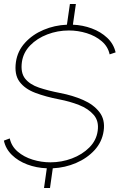

<svg xmlns="http://www.w3.org/2000/svg" viewBox="-32 -832 632 964"><path d="M314 -679Q257 -679 205.5 -659.2Q154 -639.5 119.5 -604Q85 -568.5 78 -521Q70.5 -467 94.2 -437.2Q118 -407.5 164.2 -392Q210.5 -376.5 270 -365Q333 -353 385.5 -330Q438 -307 467.2 -269.2Q496.5 -231.5 488.5 -175Q480.5 -119.5 443 -78.5Q405.5 -37.5 350.2 -13.8Q295 10 233 13L219 112H189L203 13Q151 11 105 -6.2Q59 -23.5 27.8 -54Q-3.5 -84.5 -12.5 -126L17 -137Q25.5 -97.5 56.8 -70.8Q88 -44 131.8 -30.5Q175.5 -17 221 -17Q277.5 -17 329.2 -36.5Q381 -56 416.5 -91.5Q452 -127 458.5 -175Q465.5 -224 438.5 -255.2Q411.5 -286.5 364.8 -304.8Q318 -323 265.5 -333Q198 -346 145.5 -365.8Q93 -385.5 66 -421.8Q39 -458 48 -521Q56 -576 93.5 -617.2Q131 -658.5 186.5 -682Q242 -705.5 304 -708L319 -812H349L334 -708Q383.5 -706 428.8 -689.2Q474 -672.5 506.2 -642.2Q538.5 -612 548.5 -569L518.5 -559Q510 -598.5 478.5 -625.2Q447 -652 403.2 -665.5Q359.5 -679 314 -679Z"/></svg>

Font: Urbanist Thin
Style: Italic
Weight: 100
Italic angle: -8°
Designer: Corey Hu
Foundry: Corey Hu
Version: Version 1.321; ttfautohint (v1.8.4.7-5d5b)